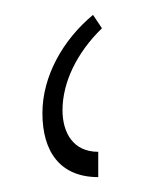

<svg xmlns="http://www.w3.org/2000/svg" viewBox="-20 -780 194 258"><path d="M112 -542V-576C78 -576 64 -602 64 -632C64 -669 83 -709 117 -742L105 -760C64 -726 37 -677 37 -628C37 -576 61 -542 112 -542Z"/></svg>

Font: Noto Serif Armenian ExtraCondensed ExtraLight
Style: Regular
Weight: 200
Width: 2
Designer: Monotype Design Team
Foundry: Monotype Imaging Inc.
Version: Version 2.008